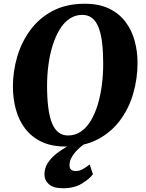

<svg xmlns="http://www.w3.org/2000/svg" viewBox="-20 -773 778 1026"><path d="M330 10Q255 10 201.5 -15.8Q148 -41.5 114.2 -86Q80.5 -130.5 64.8 -188.2Q49 -246 49 -310Q49 -392 72.2 -470.8Q95.5 -549.5 142.8 -613.2Q190 -677 262.2 -715Q334.5 -753 433.5 -753Q508.5 -753 562 -727.5Q615.5 -702 649.5 -657.5Q683.5 -613 699.2 -556.2Q715 -499.5 715 -437Q715 -353.5 692 -273.5Q669 -193.5 621.5 -129.8Q574 -66 501.5 -28Q429 10 330 10ZM343.5 -49Q382 -49 412.2 -69.8Q442.5 -90.5 465 -127.8Q487.5 -165 502.2 -213.5Q517 -262 524.2 -318Q531.5 -374 531.5 -432Q531.5 -496.5 525.5 -545.2Q519.5 -594 506.5 -627Q493.5 -660 472 -676.8Q450.5 -693.5 419.5 -693.5Q381.5 -693.5 351 -672.5Q320.5 -651.5 298.2 -614.5Q276 -577.5 261 -529.2Q246 -481 238.8 -426.2Q231.5 -371.5 231.5 -315Q231.5 -249.5 237.8 -199.8Q244 -150 257.2 -116.5Q270.5 -83 292 -66Q313.5 -49 343.5 -49ZM317.5 233Q265 233 241.2 211.5Q217.5 190 217.5 159.5Q217.5 125.5 235.2 98Q253 70.5 281 48.5Q309 26.5 340 9.2Q371 -8 396.5 -21L425 -29L453 -18.5Q420 2 397.5 24Q375 46 363.5 66.8Q352 87.5 351.5 106Q351 127 360.5 134Q370 141 384.5 141Q405 141 421.8 131.2Q438.5 121.5 459.5 106L476.5 158.5Q456.5 184.5 416 208.8Q375.5 233 317.5 233Z"/></svg>

Font: Merriweather 24pt Black
Style: Italic
Weight: 900
Italic angle: -7.8°
Designer: Eben Sorkin
Foundry: Eben Sorkin
Version: Version 2.101